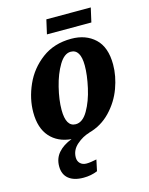

<svg xmlns="http://www.w3.org/2000/svg" viewBox="-135 -774 851 1098"><g transform="rotate(-15 290.5 -225.0)"><path d="M316 0H318Q278 11 242.5 42Q207 73 207 117Q207 139 221 152.5Q235 166 258 166Q281 166 318 158L304 224Q266 240 221 240Q164 240 133 214.5Q102 189 102 141Q102 94 131 61Q160 28 211 9Q131 2 85 -50Q39 -102 39 -195Q39 -276 75 -357Q111 -438 183 -492Q255 -546 357 -546Q443 -546 497 -495.5Q551 -445 551 -342Q551 -274 525 -203Q499 -132 445.5 -76Q392 -20 316 0ZM393 -378Q393 -475 335 -475Q297 -475 266 -423.5Q235 -372 217 -299Q199 -226 199 -167Q199 -67 257 -67Q298 -67 329 -120.5Q360 -174 376.5 -248Q393 -322 393 -378ZM249 -690H512L493 -606H230Z"/></g></svg>

Font: Noto Serif NarrowExtraBold
Style: Italic
Weight: 800
Width: 4
Italic angle: -12°
Designer: Monotype Design Team
Foundry: Monotype Imaging Inc.
Version: Version 1.001